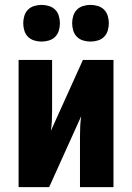

<svg xmlns="http://www.w3.org/2000/svg" viewBox="-20 -765 540 785"><path d="M56 0V-520H193V-312Q193 -291 192 -270.5Q191 -250 188 -230L319 -520H444V0H307V-208Q307 -229 308 -249.5Q309 -270 312 -290L181 0ZM350 -595Q335 -595 320 -599.5Q305 -604 294.5 -614.5Q284 -625 279.5 -640Q275 -655 275 -670Q275 -685 279.5 -700Q284 -715 294.5 -725.5Q305 -736 320 -740.5Q335 -745 350 -745Q365 -745 380 -740.5Q395 -736 405.5 -725.5Q416 -715 420.5 -700Q425 -685 425 -670Q425 -655 420.5 -640Q416 -625 405.5 -614.5Q395 -604 380 -599.5Q365 -595 350 -595ZM150 -595Q135 -595 120 -599.5Q105 -604 94.5 -614.5Q84 -625 79.5 -640Q75 -655 75 -670Q75 -685 79.5 -700Q84 -715 94.5 -725.5Q105 -736 120 -740.5Q135 -745 150 -745Q165 -745 180 -740.5Q195 -736 205.5 -725.5Q216 -715 220.5 -700Q225 -685 225 -670Q225 -655 220.5 -640Q216 -625 205.5 -614.5Q195 -604 180 -599.5Q165 -595 150 -595Z"/></svg>

Font: Iosevka Heavy
Style: Regular
Weight: 900
Monospace: yes
Designer: Belleve Invis
Foundry: Belleve Invis
Version: Version 32.5.0; ttfautohint (v1.8.4)